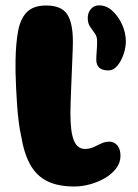

<svg xmlns="http://www.w3.org/2000/svg" viewBox="-20 -650 500 698"><path d="M250.5 28Q191 28 152 8.8Q113 -10.5 90.2 -51Q67.5 -91.5 57 -155Q52 -177 48.2 -206Q44.5 -235 42.2 -267.2Q40 -299.5 38.5 -330.5Q37 -361.5 36.5 -387.2Q36 -413 36.5 -429.5Q37.5 -493 46 -538Q54.5 -583 78.2 -606.5Q102 -630 147.5 -630Q203 -630 224 -598.5Q245 -567 245 -498Q245 -486 244.2 -466.8Q243.5 -447.5 242.5 -424Q241.5 -400.5 240.5 -374.8Q239.5 -349 238.5 -324.2Q237.5 -299.5 236.8 -277.5Q236 -255.5 236 -239.5Q236 -203.5 239.2 -178.5Q242.5 -153.5 249.2 -138Q256 -122.5 266 -115.5Q276 -108.5 289 -108.5Q305 -108.5 319.5 -115Q334 -121.5 348 -128.2Q362 -135 377 -135Q395.5 -135 406.8 -121.2Q418 -107.5 418 -84Q418 -58.5 402.2 -37.8Q386.5 -17 361 -2.2Q335.5 12.5 306.5 20.2Q277.5 28 250.5 28ZM375 -394Q351 -394 340.5 -404.2Q330 -414.5 330 -433Q330 -444 331.5 -463Q333 -482 333 -500.5Q333 -517.5 324.5 -529Q316 -540.5 307.5 -552.8Q299 -565 299 -584.5Q299 -603.5 310.2 -617Q321.5 -630.5 340.5 -630.5Q367 -630.5 389 -610.2Q411 -590 424.2 -560Q437.5 -530 437.5 -499.5Q437.5 -476.5 429 -452Q420.5 -427.5 406.5 -410.8Q392.5 -394 375 -394Z"/></svg>

Font: Gluten
Style: Bold
Weight: 700
Designer: Tyler Finck
Foundry: Etcetera Type Company
Version: Version 1.204